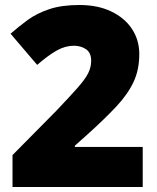

<svg xmlns="http://www.w3.org/2000/svg" viewBox="-20 -744 626 764"><path d="M277.8 -159.2H547.9V0H29.8V-127L204.1 -303.2Q231 -331.5 252 -354.2Q272.9 -377 288.1 -394Q318.4 -428.2 330.6 -452.1Q342.8 -476.1 342.8 -502Q342.8 -534.2 322.3 -548.1Q301.8 -562 273.9 -562Q239.7 -562 205.8 -543Q171.9 -523.9 127.9 -485.8L22 -609.9Q38.1 -624 55.2 -637.7Q72.3 -651.4 90.3 -664.6Q126.5 -690.9 175.8 -707.5Q225.1 -724.1 295.9 -724.1Q369.1 -724.1 421.9 -698.7Q475.6 -673.3 504.9 -629.2Q534.2 -585 534.2 -528.8Q534.2 -466.3 511.7 -418.5Q489.3 -370.1 443.6 -321Q397.9 -272 330.1 -210.9L277.8 -164.1Z"/></svg>

Font: Nokora Black
Style: Regular
Weight: 900
Designer: Danh Hong
Version: Version 8.000; ttfautohint (v1.8.3)